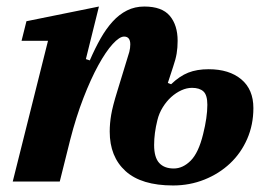

<svg xmlns="http://www.w3.org/2000/svg" viewBox="-20 -556 840 588"><path d="M504 -298Q530 -323 556.5 -333.5Q583 -344 619 -344Q682 -344 719 -313Q756 -282 756 -225Q756 -174 737 -130.5Q718 -87 684.5 -55.5Q651 -24 606 -6Q561 12 510 12Q413 12 364.5 -32Q316 -76 316 -153Q316 -178 320.5 -204.5Q325 -231 339 -276L376 -397Q379 -409 379 -420Q379 -444 360 -444Q346 -444 325 -421Q304 -398 281 -356Q258 -314 235.5 -256Q213 -198 195 -128L163 0H19L127 -431H46L61 -491L283 -536L243 -375L255 -371Q271 -408 288 -438Q305 -468 325 -490Q345 -512 369 -524Q393 -536 422 -536Q476 -536 500 -507.5Q524 -479 524 -431Q524 -410 521 -392Q518 -374 510 -351L494 -302ZM512 -40Q540 -40 564 -64Q588 -88 602 -145Q615 -197 615 -235Q615 -265 603 -276Q591 -287 568 -287Q552 -287 535.5 -279.5Q519 -272 504.5 -259Q490 -246 478.5 -227.5Q467 -209 462 -188Q452 -148 452 -112Q452 -74 467.5 -57Q483 -40 512 -40Z"/></svg>

Font: IBM Plex Serif
Style: Bold Italic
Weight: 700
Italic angle: -14°
Designer: Mike Abbink, Paul van der Laan, Pieter van Rosmalen
Foundry: Bold Monday
Version: Version 3.001